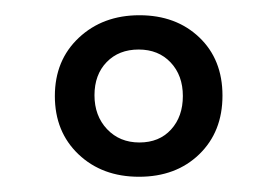

<svg xmlns="http://www.w3.org/2000/svg" viewBox="-20 -705 364 252"><path d="M120 -623.5Q104 -607 104 -580Q104 -553 120.5 -535.5Q137 -518 163 -518Q189 -518 204.5 -535Q220 -552 220 -579Q220 -606 204 -623Q188 -640 162 -640Q136 -640 120 -623.5ZM83 -502.5Q52 -532 52 -579Q52 -626 83.5 -655.5Q115 -685 163 -685Q211 -685 241.5 -656Q272 -627 272 -579.5Q272 -532 241.5 -502.5Q211 -473 162.5 -473Q114 -473 83 -502.5Z"/></svg>

Font: Karma
Style: Regular
Weight: 400
Designer: Joana Correia
Foundry: Indian Type Foundry
Version: Version 1.202;PS 1.0;hotconv 1.0.78;makeotf.lib2.5.61930; tt